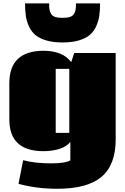

<svg xmlns="http://www.w3.org/2000/svg" viewBox="-20 -953 754 1154"><path d="M36.1 0ZM130.4 -932.6H275.4Q275.4 -909.2 277.3 -896.2Q279.3 -883.3 286.9 -870.1Q294.4 -856.9 311.3 -851.3Q328.1 -845.7 356 -845.7Q383.8 -845.7 400.6 -851.3Q417.5 -856.9 425 -870.1Q432.6 -883.3 434.6 -896.2Q436.5 -909.2 436.5 -932.6H581.5Q581.5 -888.2 576.2 -854.7Q570.8 -821.3 555.9 -790.5Q541 -759.8 516.1 -740.2Q491.2 -720.7 450.9 -709.2Q410.6 -697.8 356 -697.8Q301.3 -697.8 261 -709.2Q220.7 -720.7 195.8 -740.2Q170.9 -759.8 156 -790.5Q141.1 -821.3 135.7 -854.7Q130.4 -888.2 130.4 -932.6ZM396.5 -539.1H314.9V-154.3H396.5ZM242.7 -647.9Q357.9 -647 408.2 -579.6L425.8 -634.3H675.3V-115.2Q675.3 38.1 590.1 109.9Q504.9 181.6 324.2 181.6Q199.2 181.6 91.3 151.9L119.1 9.8Q188 28.8 288.1 28.8Q372.6 28.8 402.8 10.7V-100.1Q380.9 -72.3 337.9 -58.3Q294.9 -44.4 241.2 -44.4Q36.1 -44.4 36.1 -235.4V-452.6Q36.1 -647.9 242.7 -647.9Z"/></svg>

Font: Coda ExtraBold
Style: Regular
Weight: 800
Version: Version 2.001; ttfautohint (v0.8) -r 50 -G 200 -x